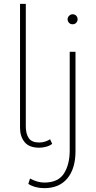

<svg xmlns="http://www.w3.org/2000/svg" viewBox="-20 -760 496 997"><path d="M184 7Q131 7 107.5 -22.5Q84 -52 84 -96V-740H114V-104Q114 -65 129.5 -42.5Q145 -20 184 -20Q201 -20 216.5 -25.5Q232 -31 240 -37L251 -13Q238 -3 219.5 2Q201 7 184 7ZM210 217Q162 217 127 195L136 167Q156 178 174.5 183Q193 188 210 188Q282 188 312 141Q342 94 342 21V-491H372V26Q372 115 330 166Q288 217 210 217ZM357 -634Q345 -634 338 -642Q331 -650 331 -660Q331 -670 339 -678Q347 -686 357 -686Q369 -686 376 -678Q383 -670 383 -660Q383 -650 376 -642Q369 -634 357 -634Z"/></svg>

Font: Livvic Thin
Style: Regular
Weight: 250
Designer: Jacques Le Bailly, Baron von Fonthausen
Version: Version 1.001; ttfautohint (v1.8.2)